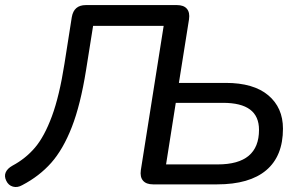

<svg xmlns="http://www.w3.org/2000/svg" viewBox="-33 -725 1183 755"><path d="M520.8 -55.8 610.6 -623.4H333.1L305.5 -450Q283.7 -313.2 249.5 -225.5Q215.3 -137.8 168.5 -84.9Q121.7 -32.1 54.3 3.1Q35.6 13.8 17.9 8.9Q0.1 4 -8.5 -14.4Q-17.1 -32.2 -10.5 -47.3Q-3.9 -62.5 16.2 -73.7Q67.5 -101.1 104.6 -144.6Q141.6 -188.1 171.1 -267.8Q200.6 -347.6 220.5 -474.4L249.3 -657.6Q257.3 -705 304.5 -705H662.9Q689.7 -705 701.9 -690.5Q714.2 -676 710.3 -649.2L670.5 -399H854.7Q963.9 -399 1021.8 -350.4Q1079.7 -301.8 1079.7 -219Q1079.7 -111.3 1013.9 -55.6Q948.1 0 820.7 0H568.9Q542.1 0 529.5 -14.5Q517 -29 520.8 -55.8ZM985.5 -214.3Q985.5 -268 950.2 -294.3Q915 -320.6 843.7 -320.6H658.2L620 -78.5H823.5Q985.5 -78.5 985.5 -214.3Z"/></svg>

Font: SN Pro Thin
Style: Italic
Weight: 200
Italic angle: -9°
Designer: Tobias Whetton
Foundry: Supernotes
Version: Version 1.003;Glyphs 3.3 (3324)